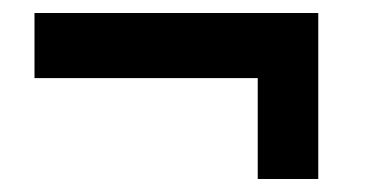

<svg xmlns="http://www.w3.org/2000/svg" viewBox="-20 -384 570 295"><path d="M376 -109V-264H33V-364H469V-109Z"/></svg>

Font: Faustina ExtraBold
Style: Regular
Weight: 800
Designer: Alfonso Garcia
Foundry: http://www.omnibus-type.com
Version: Version 1.200